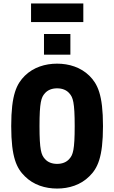

<svg xmlns="http://www.w3.org/2000/svg" viewBox="-20 -1081 662 1113"><path d="M311 12C380 12 448 -9 498 -59C545 -105 577 -167 577 -350C577 -534 545 -595 498 -642C448 -691 380 -712 311 -712C242 -712 174 -691 124 -642C77 -595 45 -534 45 -350C45 -167 77 -105 124 -59C174 -9 242 12 311 12ZM311 -131C281 -131 256 -141 240 -160C219 -183 209 -212 209 -350C209 -488 219 -517 240 -540C256 -559 281 -569 311 -569C341 -569 366 -559 382 -540C403 -517 413 -488 413 -350C413 -212 403 -183 382 -160C366 -141 341 -131 311 -131ZM235 -764H388V-884H235ZM160 -953H463V-1061H160Z"/></svg>

Font: Finlandica
Style: Bold
Weight: 700
Designer: Niklas Ekholm, Juho Hiilivirta, Jaakko Suomalainen
Foundry: Helsinki Type Studio
Version: Version 2.000;Glyphs 3.2 (3202)